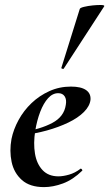

<svg xmlns="http://www.w3.org/2000/svg" viewBox="-20 -753 447 785"><path d="M160 12Q102 12 69.5 -17Q37 -46 27.5 -91Q18 -136 27 -185Q35 -224 56 -262.5Q77 -301 109 -331.5Q141 -362 182 -380.5Q223 -399 270 -399Q311 -399 331.5 -385Q352 -371 350 -345Q347 -319 323 -295Q299 -271 259.5 -252Q220 -233 171.5 -219.5Q123 -206 73 -201L75 -214Q146 -225 194 -250.5Q242 -276 249 -324Q253 -346 244.5 -359Q236 -372 218 -372Q195 -372 176.5 -351.5Q158 -331 144.5 -296Q131 -261 124 -218Q116 -167 123 -125Q130 -83 154 -57.5Q178 -32 219 -32Q238 -32 262.5 -39Q287 -46 309 -63Q311 -65 314.5 -61Q318 -57 316 -55Q278 -18 237.5 -3Q197 12 160 12ZM241 -473Q240 -470 234.5 -472Q229 -474 231 -476L306 -716Q307 -721 323.5 -725Q340 -729 360 -731Q380 -733 394.5 -732.5Q409 -732 406 -727Z"/></svg>

Font: Cormorant Light
Style: Italic
Weight: 300
Italic angle: -10°
Designer: Christian Thalmann (Catharsis Fonts)
Foundry: Catharsis Fonts
Version: Version 4.000